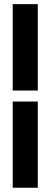

<svg xmlns="http://www.w3.org/2000/svg" viewBox="-20 -676 201 920"><path d="M41 -242.2V-656.2H161.1V-242.2ZM41 223.6V-189.5H161.1V223.6Z"/></svg>

Font: RIT TN Joy
Style: Extra Bold
Weight: 800
Designer: Hussain K H
Foundry: Rachana Institute of Typography
Version: 1.6.2